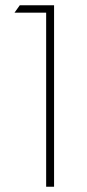

<svg xmlns="http://www.w3.org/2000/svg" viewBox="-20 -708 329 728"><path d="M55 -688H185V0H155V-660H35Z"/></svg>

Font: Roundo ExtraLight
Style: Regular
Weight: 250
Designer: Namrata Goyal (Gurmukhi), Shiva Nallaperumal (Latin)
Foundry: Indian Type Foundry
Version: Version 1.000;PS 1.0;hotconv 1.0.88;makeotf.lib2.5.647800